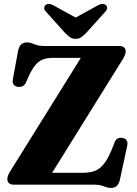

<svg xmlns="http://www.w3.org/2000/svg" viewBox="-20 -932 692 969"><path d="M598 -630.5 219.5 -22 123.5 -60H399.5Q423.5 -60 443.8 -64.8Q464 -69.5 481.2 -82.2Q498.5 -95 513.8 -118Q529 -141 544 -177L558.5 -214Q564.5 -229 575.5 -233.8Q586.5 -238.5 600 -235.5Q614.5 -232.5 620 -222Q625.5 -211.5 622 -196L585.5 -27Q580.5 -5 570 5.8Q559.5 16.5 539 16.5Q527.5 16.5 516.5 12.5Q505.5 8.5 491.5 4.2Q477.5 0 457 0H49.5Q33 0 25 -7.8Q17 -15.5 17 -28.5Q17 -36.5 20.8 -46.5Q24.5 -56.5 32.5 -69L413.5 -681L433.5 -640H246.5Q217.5 -640 196.2 -631.8Q175 -623.5 158 -603Q141 -582.5 124.5 -546L111 -515.5Q103.5 -500.5 92.5 -496.2Q81.5 -492 70 -493.5Q55.5 -496 48.5 -505.8Q41.5 -515.5 45 -533L71 -674Q75.5 -697 86.5 -707.5Q97.5 -718 117.5 -718Q129 -718 140.2 -713.5Q151.5 -709 165.8 -704.5Q180 -700 199.5 -700H581Q597 -700 605.8 -692.8Q614.5 -685.5 614.5 -672Q614.5 -664.5 610.2 -654Q606 -643.5 598 -630.5ZM400.5 -822 251.5 -904Q225 -919 210 -906.5Q204 -901.5 203 -892.2Q202 -883 212.5 -872.5L308 -766Q322 -752.5 333.2 -744.2Q344.5 -736 362 -736Q379 -736 390.2 -744.2Q401.5 -752.5 415 -766L511 -872.5Q521.5 -883 520.8 -892.2Q520 -901.5 514 -906.5Q498 -919 472 -904L323 -822Z"/></svg>

Font: Fraunces
Style: Bold
Weight: 700
Version: Version 1.000;[b76b70a41]